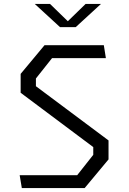

<svg xmlns="http://www.w3.org/2000/svg" viewBox="-20 -961 660 981"><path d="M91.5 0H412.5L534.5 -146.5V-243.5L163.5 -520.5V-560L246 -664H521L510.5 -730H207.5L85.5 -583.5V-487L456.5 -209.5V-170L374.5 -66H80.5ZM157.5 -941H235.5L326.5 -852.5L417.5 -941H496L367 -822.5H286.5Z"/></svg>

Font: Monaspace Krypton Light
Style: Regular
Weight: 300
Designer: Riley Cran & the Lettermatic Team
Foundry: Lettermatic
Version: Version 1.101 (Monaspace Krypton)